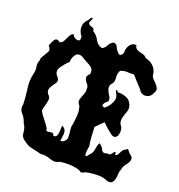

<svg xmlns="http://www.w3.org/2000/svg" viewBox="-156 -995 1079 1159"><g transform="rotate(20 383.0 -416.0)"><path d="M479.5 26.4Q449.2 16.1 416.5 14.6Q410.6 14.6 404.8 14.6Q378.4 14.6 352.5 18.1Q335 28.3 317.4 28.3Q308.6 26.4 291 22.5Q267.6 12.7 243.2 12.7Q234.9 12.7 227.1 13.7Q198.2 5.9 168.5 0Q138.7 -5.4 114.7 -25.4Q86.9 -41 85.4 -71.8Q84 -103 66.9 -127Q59.1 -154.8 38.1 -178.2Q23.4 -194.3 23.4 -215.3Q23.4 -223.6 25.9 -232.4Q23.9 -282.2 17.1 -332.5Q14.2 -350.6 14.2 -369.1Q14.2 -400.4 22.5 -431.6Q24.9 -442.9 24.9 -453.6Q24.9 -463.4 22.9 -473.1Q21.5 -480 21.5 -486.3Q21.5 -500.5 28.3 -515.1Q28.3 -517.1 28.3 -519Q28.3 -527.3 31.7 -534.7Q36.1 -543.5 42 -552.2Q52.7 -567.9 60.1 -583.5Q62 -587.9 62 -592.3Q62 -604 48.8 -617.7Q53.2 -634.3 66.4 -657.2Q73.2 -668.9 83.5 -668.9Q92.8 -668.9 104 -658.7Q121.6 -664.1 128.9 -681.2Q136.2 -697.8 144 -712.4Q148.4 -720.2 153.8 -726.1Q159.2 -731.9 167.5 -733.4Q175.3 -712.4 198.7 -708.5Q201.2 -708 203.1 -708Q217.3 -708 217.3 -726.1Q217.3 -731 216.3 -736.8Q195.3 -762.7 195.3 -793Q195.8 -822.8 222.7 -846.2Q226.6 -859.4 236.8 -864.7Q239.3 -866.2 240.7 -866.2Q242.7 -866.2 242.7 -863.3Q242.7 -858.9 238.3 -848.6Q231.9 -839.4 231.4 -834Q231 -832.5 231 -831.1Q231 -827.1 233.4 -824.7Q240.2 -815.9 256.3 -812Q271.5 -808.6 271.5 -793Q271.5 -792 271.5 -791Q297.4 -777.3 311.5 -748.5Q326.2 -720.2 355 -713.4Q370.6 -718.8 381.8 -739.3Q393.1 -759.8 406.7 -766.6Q410.6 -768.6 415 -768.6Q417 -768.6 419.4 -768.1Q426.3 -766.1 434.1 -758.3Q440.4 -738.8 458.5 -719.2Q465.3 -711.9 471.2 -711.9Q481.9 -711.9 491.2 -732.9Q490.7 -736.3 490.7 -740.2Q490.7 -761.2 503.4 -781.2Q517.1 -802.2 540 -802.2Q543 -802.2 545.9 -801.8Q546.4 -790.5 551.8 -784.2Q556.6 -777.8 564.5 -774.4Q578.6 -768.1 596.7 -764.6Q614.7 -761.7 624.5 -747.1Q651.4 -742.2 672.4 -724.1Q693.4 -705.6 699.7 -677.7Q699.7 -677.2 699.7 -676.8Q699.7 -655.3 716.8 -639.6Q734.4 -623.5 745.1 -607.4Q751 -598.6 752 -589.4Q752 -588.4 752 -587.4Q752 -579.1 745.1 -568.8Q732.9 -536.1 702.6 -533.2Q700.2 -532.7 697.3 -532.7Q670.9 -532.7 655.3 -561Q639.2 -577.6 623.5 -595.2Q607.9 -612.3 592.3 -629.9Q581.5 -628.9 570.3 -628.9Q559.1 -628.9 547.9 -629.9Q544.9 -629.9 542 -629.9Q522.5 -629.9 505.4 -621.1Q496.1 -603.5 496.1 -584Q496.1 -577.6 497.1 -571.3Q497.6 -567.4 497.6 -564Q497.6 -541.5 479.5 -523.4Q475.6 -515.1 475.6 -507.3Q475.6 -505.9 475.6 -504.4Q476.1 -495.1 480 -486.3Q486.8 -470.7 497.1 -455.6Q503.4 -445.8 503.4 -435.1Q503.4 -429.2 501.5 -422.9Q488.8 -416 480 -400.9Q477.1 -396 477.1 -392.6Q477.1 -383.8 492.7 -380.4Q516.1 -397 531.7 -428.2Q539.1 -442.9 539.1 -456.5Q539.1 -472.7 528.8 -487.8Q523.9 -500 523.9 -504.4Q523.9 -505.9 524.4 -506.8Q524.9 -507.3 525.4 -507.3Q528.8 -507.3 538.1 -495.1Q542.5 -495.6 546.9 -495.6Q570.8 -495.6 592.8 -486.3Q618.7 -476.1 629.4 -446.3Q633.3 -435.5 633.3 -425.3Q633.3 -415 629.4 -404.8Q621.6 -384.3 616.2 -363.8Q613.3 -353 613.3 -341.8Q613.3 -330.6 618.7 -319.3Q633.8 -303.7 633.8 -278.8Q633.8 -275.4 633.3 -271.5Q630.4 -241.2 612.3 -236.3Q609.9 -235.4 606.9 -235.4Q602.5 -235.4 598.1 -237.3Q590.3 -239.7 581.1 -248Q565.9 -259.3 551.8 -272.5Q538.1 -285.6 523.9 -298.3Q511.7 -286.6 500 -274.9Q488.3 -263.2 476.6 -251Q477.5 -220.2 479.5 -189.9Q481.4 -159.2 486.8 -128.9Q483.9 -118.2 481.9 -95.7Q481.4 -89.8 481.4 -85.4Q481.4 -71.8 485.8 -68.4Q486.8 -67.4 488.3 -67.4Q490.2 -67.4 492.7 -69.3Q497.1 -72.8 503.9 -83.5Q522.9 -99.1 526.4 -126.5Q529.8 -153.8 538.6 -168.9Q558.6 -157.2 567.4 -136.2Q572.8 -123 586.9 -123Q595.2 -123 606 -127.4Q610.4 -125.5 614.3 -125.5Q623.5 -125.5 630.4 -135.7Q640.1 -150.4 645.5 -151.9Q645.5 -151.9 646 -151.9Q647.9 -151.9 649.4 -148.4Q650.9 -144.5 651.4 -133.8Q666 -136.2 674.8 -158.7Q683.6 -180.7 702.6 -188Q707 -193.8 710.9 -193.8Q714.8 -193.8 718.8 -187.5Q726.1 -175.8 733.4 -170.9Q746.1 -162.1 750 -153.8Q752 -148.4 752 -143.1Q752 -139.6 751.5 -136.2Q747.6 -119.6 732.9 -102.5Q718.3 -85.4 715.8 -66.4Q708.5 -50.8 707.5 -25.9Q706.5 -1 698.2 15.6Q693.8 24.4 685.1 28.8Q680.2 31.2 672.9 31.2Q668 31.2 662.1 30.3Q632.8 16.1 599.1 16.1Q565.9 16.6 534.7 21.5Q520.5 23.4 506.3 31.2Q501 34.2 496.1 34.2Q487.3 34.2 479.5 26.4ZM330.6 -105.5Q349.6 -119.6 349.6 -138.2Q349.6 -157.7 346.7 -177.7Q345.2 -188.5 344.7 -198.7Q344.7 -199.7 344.7 -201.2Q344.7 -210.4 347.7 -219.2Q352.5 -248.5 354.5 -279.8Q355 -285.6 355 -292Q355 -316.9 346.7 -339.8Q334 -354.5 334 -367.7Q334 -371.6 335 -375.5Q339.8 -392.6 347.2 -409.7Q351.1 -418.9 353.5 -428.7Q355 -434.6 355 -440.4Q355 -445.3 354 -449.7Q354.5 -452.6 354.5 -455.1Q354.5 -469.2 343.8 -481Q331.1 -495.1 327.6 -508.8Q326.7 -511.7 326.7 -515.1Q326.7 -520 328.6 -524.4Q331.5 -532.2 342.8 -541.5Q344.2 -548.3 344.2 -554.2Q344.2 -578.6 317.4 -592.8Q283.7 -610.4 261.2 -625Q250.5 -629.4 241.7 -629.4Q226.1 -629.4 216.3 -614.7Q201.7 -593.3 201.7 -571.3Q201.7 -569.8 201.7 -568.4Q180.2 -549.8 158.2 -518.1Q147.9 -503.4 147.9 -490.2Q147.9 -474.1 162.6 -459Q172.9 -447.3 172.9 -436Q172.9 -426.8 166 -418.5Q150.4 -399.9 141.6 -379.9Q137.7 -371.1 137.7 -361.8Q137.7 -352.5 145 -342.3Q160.6 -328.1 160.6 -313Q160.6 -311 160.2 -308.6Q158.2 -291 152.3 -272.5Q149.4 -262.7 147 -252.4Q145 -245.1 145 -238.3Q145 -235.4 145.5 -232.4Q157.7 -210.4 176.3 -188.5Q194.8 -166 208.5 -144Q208.5 -142.6 208.5 -141.1Q208.5 -134.8 210.4 -131.8Q212.9 -128.4 217.3 -127.9Q218.8 -127.9 221.7 -127.9Q230.5 -127.9 242.7 -130.9Q245.1 -131.3 247.1 -131.3Q257.8 -131.3 261.2 -115.2Q263.2 -115.2 265.1 -115.2Q271.5 -115.2 275.4 -117.7Q280.3 -121.1 283.2 -127Q289.1 -139.6 289.1 -157.2Q289.1 -159.2 289.1 -162.6Q289.1 -165 289.1 -171.4Q289.1 -185.5 291.5 -191.4Q316.9 -179.2 316.9 -152.8Q316.9 -150.9 316.9 -148.9Q314.9 -119.6 311 -100.1Q315.9 -101.6 320.8 -103Q325.7 -105 330.6 -105.5Z"/></g></svg>

Font: Brazier Flame
Style: Regular
Weight: 400
Designer: Walter E Stewart
Version: 0.1